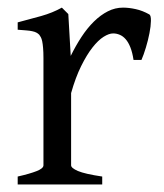

<svg xmlns="http://www.w3.org/2000/svg" viewBox="-20 -489 436 509"><path d="M376 -450.7Q380.4 -447.8 380.1 -433.6Q379.9 -419.4 376.2 -400.9Q372.6 -382.3 366.7 -362.8Q360.8 -343.3 355 -330.1H334Q331.1 -349.6 325.7 -363.3Q320.3 -377 313.2 -385Q306.2 -393.1 297.6 -396.7Q289.1 -400.4 279.8 -400.4Q269 -400.4 254.6 -391.4Q240.2 -382.3 225.1 -363Q210 -343.8 195.1 -313.7Q180.2 -283.7 168.5 -242.2V-50.8Q168.5 -43.5 186.8 -35.6Q205.1 -27.8 251 -21V0H26.9V-21Q59.1 -28.3 77.1 -35.4Q95.2 -42.5 95.2 -50.8V-335Q95.2 -351.1 94.2 -362.1Q93.3 -373 91.8 -379.9Q90.3 -386.7 88.1 -390.6Q85.9 -394.5 84 -397Q80.6 -400.4 76.4 -402.6Q72.3 -404.8 65.7 -406.2Q59.1 -407.7 49.8 -408.4Q40.5 -409.2 26.9 -410.2V-429.7Q58.6 -438 89.1 -446.5Q119.6 -455.1 144 -468.8L161.1 -451.7L167.5 -340.8Q180.7 -367.7 196 -391.1Q211.4 -414.6 229 -431.9Q246.6 -449.2 265.9 -459Q285.2 -468.8 306.2 -468.8Q321.8 -468.8 339.8 -464.8Q357.9 -460.9 376 -450.7Z"/></svg>

Font: Gentium Plus Eur
Style: Regular
Weight: 400
Designer: J. Victor Gaultney, Annie Olsen, Iska Routamaa, Becca Hirsbrunner
Foundry: SIL International
Version: Version 5.000